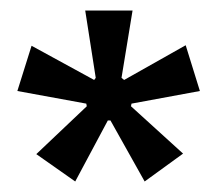

<svg xmlns="http://www.w3.org/2000/svg" viewBox="-20 -717 414 365"><path d="M123 -372 49 -424 145 -515 144 -520 13 -544 40 -630 159 -565 162 -569 142 -697H232L211 -569L216 -565L333 -631L360 -544L230 -520L229 -515L328 -425L255 -372L190 -488H185Z"/></svg>

Font: Bricolage Grotesque 28pt
Style: Regular
Weight: 400
Version: Version 1.001;gftools[0.9.33.dev8+g029e19f]